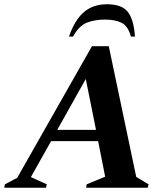

<svg xmlns="http://www.w3.org/2000/svg" viewBox="-53 -882 790 902"><path d="M-33 0 -30 -16 28 -47 379 -665H458L587 -51L645 -16L641 0H352L354 -16L441 -52L408 -219H187L92 -50L167 -16L163 0ZM216 -272H398L350 -511ZM271 -710Q298 -788 341 -825Q384 -862 449 -862Q520 -862 548 -825.5Q576 -789 581 -710H562Q549 -759 519 -774.5Q489 -790 440 -790Q392 -790 355 -775.5Q318 -761 290 -710Z"/></svg>

Font: Spectral
Style: Bold Italic
Weight: 700
Italic angle: -10°
Designer: Jean-Baptiste Levee
Foundry: Production Type
Version: Version 2.001